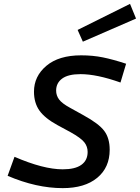

<svg xmlns="http://www.w3.org/2000/svg" viewBox="-20 -949 716 982"><path d="M377 -795.9 645 -929.2 675.8 -854 403.8 -735.8ZM300.8 -83Q364.3 -83 396.2 -106Q428.2 -128.9 428.2 -171.9Q428.2 -199.7 411.1 -221.4Q394 -243.2 340.8 -272.9L273.9 -309.1Q209.5 -344.2 181.6 -383.5Q153.8 -422.9 153.8 -480Q153.8 -559.1 217.3 -612.5Q280.8 -666 395 -666Q454.6 -666 506.3 -655.5Q558.1 -645 625 -623L596.2 -526.9Q475.6 -569.8 392.1 -569.8Q328.6 -569.8 297.9 -547.1Q267.1 -524.4 267.1 -485.8Q267.1 -460.4 282.2 -440.2Q297.4 -419.9 337.9 -397.9L404.8 -360.8Q485.4 -316.9 513.2 -279.5Q541 -242.2 541 -183.1Q541 -92.3 477.3 -39.6Q413.6 13.2 300.8 13.2Q166 13.2 19 -49.8L54.2 -147Q202.1 -83 300.8 -83Z"/></svg>

Font: IntelOne Mono Medium
Style: Italic
Weight: 500
Italic angle: -16°
Designer: Fred Shallcrass
Foundry: Frere-Jones Type LLC
Version: Version 1.200;hotconv 1.1.0;makeotfexe 2.6.0;FJTRelease1.2